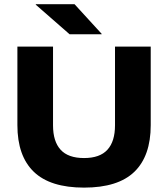

<svg xmlns="http://www.w3.org/2000/svg" viewBox="-20 -856 782 894"><path d="M371.4 17.6Q214 17.6 137.5 -56Q61 -129.6 61 -273.4V-639H226.9V-272.4Q226.9 -197.6 262.1 -158.9Q297.3 -120.1 371.4 -120.1Q445.2 -120.1 480.3 -158.9Q515.5 -197.6 515.5 -272.4V-639H681.8V-273.4Q681.8 -129.6 605.6 -56Q529.4 17.6 371.4 17.6ZM327.2 -836.3 453.3 -698.5V-696.6H303.9L146.7 -834V-836.3Z"/></svg>

Font: Anek Gurmukhi Medium SemiExpanded
Style: Regular
Weight: 500
Width: 6
Version: Version 1.003